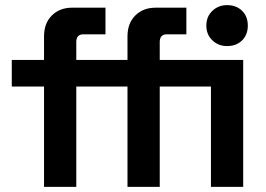

<svg xmlns="http://www.w3.org/2000/svg" viewBox="-20 -730 1040 750"><path d="M604 0H478V-392H378V-496H478V-588Q478 -639 508.5 -669.5Q539 -700 588 -700H708V-596H632Q604 -596 604 -566V-496H804V-392H604ZM278 0H152V-392H26V-496H152V-588Q152 -639 182.5 -669.5Q213 -700 262 -700H392V-596H306Q278 -596 278 -566V-496H378V-392H278ZM930 0H804V-496H930ZM867 -550Q833 -550 809.5 -572.5Q786 -595 786 -630Q786 -665 809.5 -687.5Q833 -710 867 -710Q903 -710 925.5 -688Q948 -666 948 -630Q948 -594 925.5 -572Q903 -550 867 -550Z"/></svg>

Font: Rootstock Sans Headline
Style: Bold
Weight: 700
Designer: Florian Karsten
Foundry: Florian Karsten
Version: Version 2.000;FEAKit 1.0